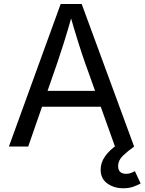

<svg xmlns="http://www.w3.org/2000/svg" viewBox="-20 -748 738 980"><path d="M25.4 0 289.6 -727.5H397L664.6 0H566.9L412.6 -431.6Q398.4 -471.7 379.6 -531.5Q360.8 -591.3 334 -684.1H351.6Q325.2 -590.3 305.9 -529.5Q286.6 -468.8 273.9 -431.6L124 0ZM158.2 -203.1V-284.2H531.7V-203.1ZM609.4 212.9Q562 212.9 527.8 188.5Q493.7 164.1 493.7 118.2Q493.7 82 516.4 49.8Q539.1 17.6 577.1 -7.8L664.6 0Q631.3 23.9 607.2 47.1Q583 70.3 583 100.6Q583 118.7 593 128.9Q603 139.2 623.5 139.2Q637.2 139.2 648.2 135Q659.2 130.9 668.5 125.5L697.8 188.5Q683.1 196.8 661.1 204.8Q639.2 212.9 609.4 212.9Z"/></svg>

Font: Inter Variable LoSnoCo
Style: Regular
Weight: 400
Designer: Rasmus Andersson
Foundry: rsms
Version: Version 4.000;git-a52131595; featfreeze: case,dlig,ss01,ss02